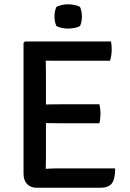

<svg xmlns="http://www.w3.org/2000/svg" viewBox="-20 -877 606 898"><path d="M90.1 -676.6 96.5 -683H193.9V-595.6Q193.9 -574.6 194.4 -561.3Q194.9 -548 194.9 -527.5V-138Q194.9 -124.6 194.4 -113.1Q193.9 -101.7 193.9 -87.5V1.1H151.2Q123 1.1 106.6 -16.4Q90.1 -33.8 90.1 -64.8ZM444.8 -389.2Q447.6 -378.6 448.8 -366Q450.1 -353.4 450.1 -344.9Q450.1 -335.9 448.8 -323.7Q447.6 -311.5 444.8 -300.5H257.2Q245.7 -300.5 228.2 -300.9Q210.6 -301.2 191.9 -301.5Q173.1 -301.7 158 -301.9V-387.8Q173.1 -388 191.9 -388.3Q210.6 -388.5 228.2 -388.9Q245.7 -389.2 257.2 -389.2ZM499.2 -683Q501.4 -670.8 501.9 -660.2Q502.4 -649.6 502.4 -640.6Q502.4 -631.6 500.4 -618.3Q498.5 -605 494.2 -592.8H257.2Q245.7 -592.8 228.2 -592.9Q210.6 -593.1 191.9 -593.4Q173.1 -593.6 158 -594.1V-683ZM518.7 -89.5Q518.7 -40.9 503.6 -19.9Q488.5 1.1 448.1 1.1H158V-85.1Q182.2 -86.6 205.6 -88.1Q228.9 -89.5 259.8 -89.5ZM234.9 -800.2Q234.9 -825.6 243.8 -844.7Q252.9 -849.9 268.7 -853.5Q284.5 -857 299 -857Q312.9 -857 329.6 -853.5Q346.2 -849.9 354.2 -844.7Q358.4 -835.7 360.8 -823.2Q363.1 -810.7 363.1 -800.2Q363.1 -774.7 354.2 -755.2Q346.6 -750 329.7 -746.7Q312.9 -743.3 299 -743.3Q284.5 -743.3 268.5 -746.6Q252.6 -749.9 243.8 -755.2Q234.9 -774.7 234.9 -800.2Z"/></svg>

Font: Signika SC
Style: Regular
Weight: 300
Designer: Anna Giedryś
Foundry: Anna Giedryś
Version: Version 2.000